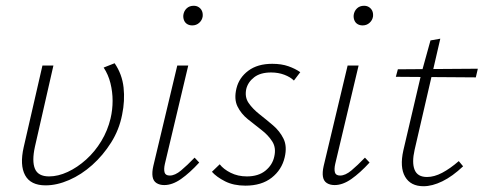

<svg xmlns="http://www.w3.org/2000/svg" viewBox="-20 -637 1675 665"><path d="M138 5Q86 5 67 -30Q48 -65 62 -127L127 -410H165L101 -129Q90 -79 101 -52.5Q112 -26 150 -26Q181 -26 214.5 -41.5Q248 -57 278.5 -84.5Q309 -112 331 -148.5Q353 -185 363 -227Q370 -257 370 -288Q370 -319 362.5 -349Q355 -379 339 -403L377 -418Q403 -380 408 -334Q413 -288 403 -240Q393 -188 365 -143.5Q337 -99 299.5 -65.5Q262 -32 219.5 -13.5Q177 5 138 5Z M549 4Q533 4 522 -3Q511 -10 508.5 -25Q506 -40 511 -62L594 -410H632L551 -69Q547 -51 550 -40Q553 -29 568 -29Q586 -29 607 -46.5Q628 -64 654 -91L670 -74Q637 -38 607 -17Q577 4 549 4ZM646 -549Q636 -549 628.5 -553.5Q621 -558 617.5 -566.5Q614 -575 615 -585Q617 -599 626.5 -608Q636 -617 651 -617Q661 -617 668.5 -612Q676 -607 679.5 -599Q683 -591 682 -580Q680 -567 670 -558Q660 -549 646 -549Z M830 6Q789 6 759.5 -9Q730 -24 714 -42L741 -68Q754 -51 779 -38.5Q804 -26 835 -26Q875 -26 899.5 -46Q924 -66 930 -95Q937 -125 923 -147Q909 -169 885.5 -187Q862 -205 838.5 -224Q815 -243 802.5 -268.5Q790 -294 799 -331Q808 -368 840 -392Q872 -416 923 -416Q955 -416 979 -407.5Q1003 -399 1020 -387L998 -358Q986 -370 965 -378Q944 -386 919 -386Q882 -386 860.5 -369.5Q839 -353 833 -329Q827 -301 841 -280.5Q855 -260 878.5 -241.5Q902 -223 925.5 -203Q949 -183 962 -156.5Q975 -130 966 -92Q956 -49 921 -21.5Q886 6 830 6Z M1139 4Q1123 4 1112 -3Q1101 -10 1098.5 -25Q1096 -40 1101 -62L1184 -410H1222L1141 -69Q1137 -51 1140 -40Q1143 -29 1158 -29Q1176 -29 1197 -46.5Q1218 -64 1244 -91L1260 -74Q1227 -38 1197 -17Q1167 4 1139 4ZM1236 -549Q1226 -549 1218.5 -553.5Q1211 -558 1207.5 -566.5Q1204 -575 1205 -585Q1207 -599 1216.5 -608Q1226 -617 1241 -617Q1251 -617 1258.5 -612Q1266 -607 1269.5 -599Q1273 -591 1272 -580Q1270 -567 1260 -558Q1250 -549 1236 -549Z M1447 8Q1402 8 1383 -25Q1364 -58 1377 -116L1440 -385L1471 -497L1505 -503L1416 -118Q1406 -74 1416 -49Q1426 -24 1459 -24Q1484 -24 1511.5 -38.5Q1539 -53 1569 -79L1584 -61Q1547 -26 1512 -9Q1477 8 1447 8ZM1351 -371 1358 -397 1635 -399 1628 -369Z"/></svg>

Font: Ysabeau Infant ExtraLight
Style: Italic
Weight: 250
Italic angle: -12°
Designer: Christian Thalmann (Catharsis Fonts)
Version: Version 2.001;gftools[0.9.30]; featfreeze: ss01,ss02,lnum